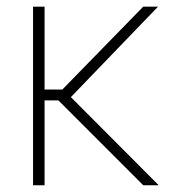

<svg xmlns="http://www.w3.org/2000/svg" viewBox="-20 -550 575 570"><path d="M112.3 -284.2H165L405.3 -530.3H449.2L190.4 -261.7L451.2 0H405.3L153.3 -252H112.3V0H78.1V-530.3H112.3Z"/></svg>

Font: Pretendard JP Thin
Style: Regular
Weight: 100
Designer: Base glyphs from Inter by Rasmus Andersson; Hangeul glyphs from Noto Sans CJK(Source Han Sans) by Jang Soo-young and Kan
Foundry: Kil Hyung-jin
Version: Version 1.309